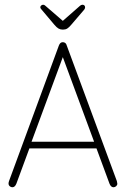

<svg xmlns="http://www.w3.org/2000/svg" viewBox="-20 -782 530 810"><path d="M387 -156 442 -7Q448 8 459 8Q465 8 470 3.5Q475 -1 475 -7Q475 -10 473 -18L262 -589Q260 -597 255.5 -600.5Q251 -604 245 -604Q239 -604 235 -600.5Q231 -597 228 -589L18 -18Q17 -15 16.5 -12.5Q16 -10 16 -8Q16 -1 21 3.5Q26 8 32 8Q43 8 49 -7L104 -156ZM377 -184H113L245 -541ZM245 -694 171 -758Q167 -762 162 -762Q158 -762 154 -759Q150 -756 150 -751Q150 -747 155 -742L209 -678Q219 -666 227 -661.5Q235 -657 245 -657Q256 -657 263.5 -661.5Q271 -666 281 -678L335 -741Q339 -746 339 -751Q339 -756 336 -759Q333 -762 328 -762Q323 -762 318 -758Z"/></svg>

Font: Beiruti ExtraLight
Style: Regular
Weight: 250
Designer: Arlette Boutros
Foundry: Boutros
Version: Version 1.41